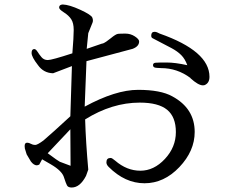

<svg xmlns="http://www.w3.org/2000/svg" viewBox="-20 -824 1040 857"><path d="M358 -348Q496 -423 596.5 -423Q697 -423 749 -394Q849 -340 849 -235Q849 -150 780.5 -78Q712 -6 625 -6Q538 -6 465 -79Q455 -89 455 -99V-100Q455 -119 474 -119Q480 -119 494 -107Q546 -62 606.5 -62Q667 -62 716 -114.5Q765 -167 765 -234.5Q765 -302 726 -334Q687 -366 604 -366Q480 -366 360 -291Q363 -190 374 -67L364 -39Q337 13 300 13Q284 13 279 3.5Q274 -6 266 -31Q258 -61 206 -91L168 -113L155 -89L145 -86Q131 -86 118 -103L99 -135L91 -161Q90 -168 90 -172Q90 -187 101 -187H102Q109 -187 118 -182Q127 -177 137 -177Q147 -177 174 -197Q215 -232 294 -305Q297 -400 301 -529L217 -497Q174 -498 149 -534Q121 -570 121 -587.5Q121 -605 133 -605Q140 -605 147.5 -593Q155 -581 165.5 -568.5Q176 -556 193.5 -556Q211 -556 303 -586Q309 -660 309 -690.5Q309 -721 298 -738Q287 -755 265.5 -768.5Q244 -782 244 -790V-791Q244 -803 260 -804Q289 -803 338 -780.5Q387 -758 392 -745.5Q397 -733 393 -723L374 -676L367 -606L434 -629Q443 -630 454 -638L474 -653Q497 -672 507 -673Q517 -674 540 -674Q563 -674 582 -661.5Q601 -649 601 -639Q601 -617 572 -606L366 -551ZM193 -140Q240 -105 247 -102L295 -84Q295 -158 294 -247Q244 -194 193 -140ZM693 -674Q915 -596 915 -481Q915 -453 893 -444Q890 -443 886 -443Q865 -443 830 -475V-476Q771 -520 699 -520Q676 -521 673 -522Q663 -524 663 -533.5Q663 -543 674.5 -544Q686 -545 724 -545Q762 -545 816 -533Q806 -561 789 -578Q772 -595 746 -609Q720 -623 692.5 -637Q665 -651 660 -654Q655 -657 655 -665Q655 -682 670 -682Q679 -682 693 -674Z"/></svg>

Font: Sawarabi Mincho
Style: Regular
Weight: 400
Version: Version 1.00